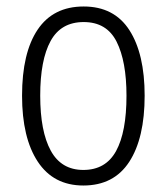

<svg xmlns="http://www.w3.org/2000/svg" viewBox="-20 -562 514 592"><path d="M426 -267Q426 -136 378.5 -63Q331 10 237 10Q145 10 96.5 -63.5Q48 -137 48 -267Q48 -399 96 -470.5Q144 -542 238 -542Q332 -542 379 -469Q426 -396 426 -267ZM104 -267Q104 -157 136.5 -97.5Q169 -38 237 -38Q306 -38 338 -96.5Q370 -155 370 -267Q370 -373 339.5 -433.5Q309 -494 238 -494Q168 -494 136 -435.5Q104 -377 104 -267Z"/></svg>

Font: Noto Sans Devanagari UI Condensed Light
Style: Regular
Weight: 300
Width: 3
Designer: Jelle Bosma - Monotype Design Team
Foundry: Monotype Imaging Inc.
Version: Version 2.004; ttfautohint (v1.8.4.7-5d5b)